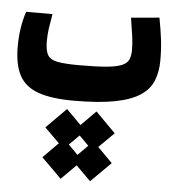

<svg xmlns="http://www.w3.org/2000/svg" viewBox="-50 -404 686 772"><g transform="rotate(5 293.0 -18.0)"><path d="M248.5 4.9Q158.7 4.9 105.2 -13.9Q51.8 -32.7 28.3 -75.9Q4.9 -119.1 4.9 -192.4Q4.9 -268.6 26.4 -334.5H132.8Q126.5 -298.8 123 -274.2Q119.6 -249.5 119.6 -223.1Q119.6 -187 129.9 -168.9Q140.1 -150.9 169.9 -145Q199.7 -139.2 258.3 -139.2Q326.2 -139.2 366.9 -142.8Q407.7 -146.5 428.7 -155.3Q449.7 -164.1 456.8 -179.4Q463.9 -194.8 463.9 -218.8Q463.9 -247.6 459.7 -275.4Q455.6 -303.2 448.7 -347.7L562.5 -357.9Q571.8 -309.1 576.4 -271Q581.1 -232.9 581.1 -187Q581.1 -141.6 567.1 -106Q553.2 -70.3 517.1 -45.7Q481 -21 416 -8.1Q351.1 4.9 248.5 4.9ZM223.1 322.3 142.6 242.2 203.6 180.7 144 121.6 224.6 40.5 283.7 100.1 343.3 40 423.8 121.1 362.8 181.6 422.4 241.7 341.8 321.8 282.7 262.7ZM282.2 220.7 322.3 180.2 284.2 142.1 244.1 182.1Z"/></g></svg>

Font: Cascadia Mono PL
Style: Bold
Weight: 700
Monospace: yes
Designer: Aaron Bell
Foundry: Saja Typeworks
Version: Version 2404.023; ttfautohint (v1.8.4)